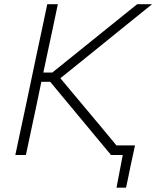

<svg xmlns="http://www.w3.org/2000/svg" viewBox="-20 -733 739 908"><path d="M52.5 0Q65 -59.5 77 -115.5Q89 -171.5 103 -237L152.5 -472.5Q167 -540 179 -596.5Q191 -653 203.5 -713H253.5Q240.5 -653 229 -596.5Q217 -540 202.5 -472.5L185 -390H227.5L389 -520Q445.5 -565.5 500.5 -610Q555.5 -654 628.5 -713H699Q627.5 -655 559.5 -600.5Q491.5 -545.5 425 -491.5L265.5 -363L380.5 -225.5Q415 -184 455.5 -136Q495.5 -87.5 530.5 -45.5H618.5Q613 -20.5 607.5 5.5Q602 31 596.5 56Q591.5 80.5 586.5 105.5Q581 130 576 154.5H531L560.5 0H505Q460 -53.5 421 -101Q382 -148 345 -192.5L217.5 -346H175.5L153 -237.5Q139 -171.5 127 -115.5Q115 -59.5 102.5 0Z"/></svg>

Font: Heraclito ExtraLight
Style: Italic
Weight: 200
Italic angle: -12°
Designer: Kostas Bartsokas (font) & Cristiano Sobral (main changes)
Foundry: Kostas Bartsokas (font) & Cristiano Sobral (main changes)
Version: Version 1.00;July 8, 2020;FontCreator 13.0.0.2655 64-bit